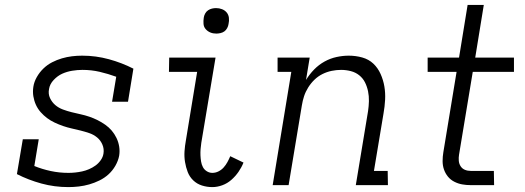

<svg xmlns="http://www.w3.org/2000/svg" viewBox="-20 -755 2140 783"><path d="M259 8Q202 8 149 -6.5Q96 -21 49 -45L73 -187H138L120 -78Q152 -65 187 -57.5Q222 -50 259 -50Q273 -50 287 -51.5Q301 -53 315 -56Q329 -59 343 -65Q357 -71 369.5 -80Q382 -89 391 -102Q400 -115 402 -129Q405 -148 397.5 -165.5Q390 -183 376 -194.5Q362 -206 344.5 -212Q327 -218 309 -222.5Q291 -227 273 -231Q255 -235 237.5 -241Q220 -247 203 -255Q186 -263 172 -273.5Q158 -284 146 -297.5Q134 -311 126.5 -327.5Q119 -344 116 -362.5Q113 -381 116 -401Q119 -421 130 -440.5Q141 -460 157 -475.5Q173 -491 192.5 -501Q212 -511 232.5 -517Q253 -523 273.5 -525.5Q294 -528 315 -528Q371 -528 424 -513.5Q477 -499 524 -475L502 -340H437L454 -442Q421 -454 387 -462Q353 -470 316 -470Q296 -470 274.5 -466.5Q253 -463 234 -454.5Q215 -446 199 -429Q183 -412 180 -392Q176 -372 184 -355Q192 -338 205.5 -326.5Q219 -315 236.5 -308.5Q254 -302 272 -297.5Q290 -293 308.5 -289Q327 -285 344.5 -279Q362 -273 378 -265Q394 -257 409 -246.5Q424 -236 435.5 -222.5Q447 -209 455 -192.5Q463 -176 466 -157.5Q469 -139 466 -120Q462 -99 450.5 -79Q439 -59 422.5 -44Q406 -29 385.5 -19Q365 -9 344 -3Q323 3 301.5 5.5Q280 8 259 8Z M846 8Q824 8 803.5 1.5Q783 -5 768 -19.5Q753 -34 745.5 -53.5Q738 -73 734.5 -94.5Q731 -116 732.5 -138Q734 -160 738 -182L784 -462H669L670 -520H859L801 -173Q799 -160 798 -147Q797 -134 797.5 -121.5Q798 -109 800 -96.5Q802 -84 807.5 -73.5Q813 -63 823.5 -56.5Q834 -50 846 -50Q859 -50 871 -56Q883 -62 892 -72Q901 -82 907.5 -94Q914 -106 919 -118L973 -92Q965 -72 952.5 -54Q940 -36 923.5 -21.5Q907 -7 886.5 0.5Q866 8 846 8ZM862 -618Q849 -618 838 -622.5Q827 -627 819 -636Q811 -645 810 -657.5Q809 -670 811 -683Q812 -691 816.5 -699.5Q821 -708 828.5 -713Q836 -718 844.5 -720Q853 -722 861 -722Q874 -722 885.5 -717.5Q897 -713 904.5 -704Q912 -695 913.5 -682.5Q915 -670 912 -657Q911 -649 906.5 -640.5Q902 -632 895 -627Q888 -622 879 -620Q870 -618 862 -618Z M1092 0 1168 -462H1112V-520H1243L1228 -429Q1242 -452 1261 -471.5Q1280 -491 1303.5 -504Q1327 -517 1352.5 -522.5Q1378 -528 1402 -528Q1431 -528 1457.5 -520.5Q1484 -513 1502.5 -495.5Q1521 -478 1532 -453.5Q1543 -429 1547.5 -402.5Q1552 -376 1550.5 -348Q1549 -320 1544 -292L1505 -58H1561L1562 0H1431L1481 -302Q1484 -322 1484.5 -342.5Q1485 -363 1481 -382.5Q1477 -402 1468.5 -419Q1460 -436 1445 -448Q1430 -460 1410.5 -465Q1391 -470 1371 -470Q1352 -470 1332.5 -466Q1313 -462 1295 -453Q1277 -444 1262.5 -430Q1248 -416 1237 -398.5Q1226 -381 1220 -362.5Q1214 -344 1211 -325L1157 0Z M1900 0Q1882 0 1865 -3Q1848 -6 1832.5 -14Q1817 -22 1806.5 -35Q1796 -48 1790.5 -64Q1785 -80 1785 -98Q1785 -116 1788 -134L1842 -462H1724V-520H1852L1887 -735H1953L1918 -520H2076V-462H1908L1852 -124Q1850 -112 1851 -99.5Q1852 -87 1858.5 -77Q1865 -67 1876 -62.5Q1887 -58 1900 -58H1994L1995 0Z"/></svg>

Font: Iosevka Etoile Light
Style: Italic
Weight: 300
Italic angle: -9°
Designer: Belleve Invis
Foundry: Belleve Invis
Version: Version 22.1.2; ttfautohint (v1.8.4)